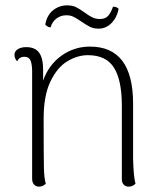

<svg xmlns="http://www.w3.org/2000/svg" viewBox="-20 -688 605 717"><path d="M486 -2Q475 9 461 9Q449 9 442 1.5Q435 -6 435 -19V-299Q434 -392 404.5 -437Q375 -482 308 -482Q270 -482 232 -459.5Q194 -437 168.5 -384Q143 -331 143 -246Q143 -101 144 -61Q145 -21 151 -2Q140 9 126 9Q114 9 107 1Q100 -7 100 -20V-426Q99 -454 92.5 -465Q86 -476 71 -476Q52 -476 44 -459Q34 -470 34 -483Q34 -496 46 -504Q58 -512 78 -512Q111 -512 126 -491.5Q141 -471 141 -428V-387Q162 -446 209.5 -480Q257 -514 316 -514Q477 -514 477 -301V-94Q479 -25 486 -2ZM348 -581Q329 -581 315.5 -588Q302 -595 283 -608Q264 -621 253 -626Q242 -631 228 -631Q207 -631 191 -619Q175 -607 169 -586H167Q159 -586 149 -596Q155 -631 178 -649.5Q201 -668 231 -668Q250 -668 263.5 -661.5Q277 -655 295 -642Q311 -630 324 -623.5Q337 -617 353 -617Q373 -617 383.5 -628.5Q394 -640 402 -663Q416 -663 423 -655Q417 -623 396.5 -602Q376 -581 348 -581Z"/></svg>

Font: Arima Madurai ExtraLight
Style: Regular
Weight: 275
Designer: Joana Correia and Natanael Gama
Foundry: NDISCOVER
Version: Version 1.019